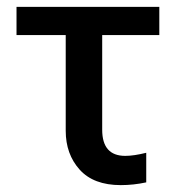

<svg xmlns="http://www.w3.org/2000/svg" viewBox="-20 -528 510 558"><path d="M171 -148V-426H28V-508H443V-426H277V-151Q277 -75 344 -75Q369 -75 405 -84V2Q368 10 331 10Q252 10 211.5 -35Q171 -80 171 -148Z"/></svg>

Font: LT Superior Semi-bold
Style: Regular
Weight: 600
Designer: Daniel Lyons
Foundry: LyonsType
Version: Version 1.0